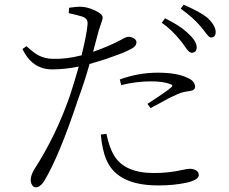

<svg xmlns="http://www.w3.org/2000/svg" viewBox="-20 -775 977 819"><path d="M132 24C145 24 157 15 168 -2C210 -71 259 -188 314 -354C331 -400 347 -449 362 -502C393 -511 427 -521 462 -534C494 -545 515 -554 525 -559C553 -572 562 -580 562 -596C562 -602 558 -607 550 -612C543 -616 535 -618 527 -618C521 -618 511 -614 498 -606C461 -586 420 -569 377 -554C387 -592 394 -618 398 -633C400 -641 403 -652 408 -665C415 -684 418 -696 418 -701C417 -711 406 -721 384 -731C364 -740 346 -745 330 -746C315 -747 296 -745 275 -742L273 -719C296 -714 316 -709 332 -704C349 -697 356 -688 353 -667C351 -643 343 -600 328 -539C285 -528 245 -523 206 -524C184 -524 164 -529 146 -538C131 -545 114 -559 93 -578L76 -566C103 -508 146 -479 203 -479C238 -479 276 -483 316 -491C301 -440 289 -398 278 -366C239 -254 189 -150 127 -54C126 -53 125 -50 123 -47C115 -32 111 -19 111 -8C111 9 120 24 132 24ZM655 16C700 16 741 12 777 4C811 -4 828 -15 828 -28C828 -37 824 -44 815 -49C808 -53 799 -55 789 -55C782 -55 772 -53 757 -50C718 -41 678 -37 636 -37C553 -37 497 -62 467 -111C453 -134 442 -165 434 -204L410 -201C414 -156 422 -120 435 -91C466 -20 539 16 655 16ZM622 -314C627 -317 636 -321 649 -328C686 -349 711 -362 724 -367C743 -377 761 -383 778 -385C789 -386 797 -388 802 -390C809 -393 812 -398 812 -405C812 -421 801 -434 780 -443C749 -458 707 -465 653 -465C597 -465 543 -455 491 -436L497 -412C541 -423 584 -428 625 -428C659 -428 686 -424 707 -416C716 -413 718 -408 711 -403C702 -394 668 -370 609 -332ZM797 -550C812 -550 819 -558 819 -573C819 -590 808 -609 785 -630C762 -653 729 -675 684 -697L670 -678C699 -658 727 -631 754 -597C758 -592 763 -585 770 -575C781 -558 790 -550 797 -550ZM879 -615C893 -615 900 -623 900 -638C900 -656 889 -676 866 -698C846 -715 812 -734 763 -755L751 -738C787 -712 815 -687 835 -663C840 -657 847 -649 855 -638C866 -623 874 -615 879 -615Z"/></svg>

Font: AllPunType Light
Style: Regular
Weight: 300
Version: 1.0